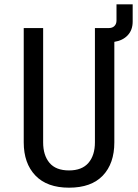

<svg xmlns="http://www.w3.org/2000/svg" viewBox="-20 -860 640 890"><path d="M300 10Q198 10 144 -46.5Q90 -103 90 -200V-730H180V-200Q180 -140 209.5 -105Q239 -70 300 -70Q360 -70 390 -105Q420 -140 420 -200V-730H485Q501 -730 510.5 -739.5Q520 -749 520 -765V-840H595V-760Q595 -721 572 -696.5Q549 -672 510 -666V-200Q510 -102 456.5 -46Q403 10 300 10Z"/></svg>

Font: NKDuy Mono
Style: Regular
Weight: 400
Monospace: yes
Designer: NKDuy
Foundry: NKDuy
Version: Version 2.251; ttfautohint (v1.8.4.7-5d5b)